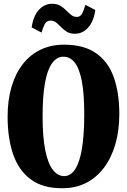

<svg xmlns="http://www.w3.org/2000/svg" viewBox="-20 -990 674 1021"><path d="M313.5 11Q209.5 12 144.8 -35.2Q80 -82.5 50.2 -168.5Q20.5 -254.5 20.5 -369.5Q20.5 -457.5 41.2 -528Q62 -598.5 101 -648.8Q140 -699 195.8 -725.8Q251.5 -752.5 321.5 -752.5Q428 -752 492.2 -706.2Q556.5 -660.5 585.5 -577.8Q614.5 -495 614.5 -384.5Q614.5 -296.5 593.8 -224.2Q573 -152 534 -99.5Q495 -47 439.5 -18.2Q384 10.5 313.5 11ZM321 -53.5Q356.5 -53.5 380.2 -90.8Q404 -128 416 -201.2Q428 -274.5 428 -383Q428 -493 414.8 -560.2Q401.5 -627.5 376.8 -658Q352 -688.5 317 -688.5Q282 -688.5 257 -654Q232 -619.5 219.2 -549.2Q206.5 -479 206.5 -370.5Q206.5 -261 220.8 -190.8Q235 -120.5 261 -87Q287 -53.5 321 -53.5ZM378.5 -810.5Q352.5 -810.5 335.2 -821.2Q318 -832 304.8 -845.8Q291.5 -859.5 279 -870Q266.5 -880.5 249 -880.5Q227.5 -880.5 217.8 -861.8Q208 -843 201 -816.5L148 -844.5Q157.5 -906 187.2 -938Q217 -970 257 -970Q282.5 -970 300.2 -959.5Q318 -949 331.5 -935.2Q345 -921.5 358 -911Q371 -900.5 387 -900Q407.5 -899.5 417.2 -918.8Q427 -938 434 -964.5L487 -936.5Q478 -875 448.2 -842.8Q418.5 -810.5 378.5 -810.5Z"/></svg>

Font: Merriweather 24pt SemiCondensed Black
Style: Regular
Weight: 900
Width: 4
Designer: Eben Sorkin
Foundry: Eben Sorkin
Version: Version 2.100